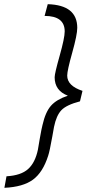

<svg xmlns="http://www.w3.org/2000/svg" viewBox="-20 -769 414 917"><path d="M241 -400Q241 -418 265 -503Q289 -588 289 -619Q289 -693 193 -693L208 -749Q349 -745 349 -636Q349 -603 325 -517.5Q301 -432 301 -408Q301 -359 374 -335L362 -285Q297 -268 273 -242.5Q249 -217 238 -163Q235 -150 230 -118Q217 -45 210 -25Q185 54 137.5 89Q90 124 1 128L11 73Q80 69 114 38.5Q148 8 161 -54Q161 -56 170 -107Q179 -158 183 -172Q197 -234 223.5 -264Q250 -294 304 -312Q241 -336 241 -400Z"/></svg>

Font: Titillium Web Light
Style: Italic
Weight: 300
Italic angle: -13°
Version: Version 1.002;PS 57.000;hotconv 1.0.70;makeotf.lib2.5.55311